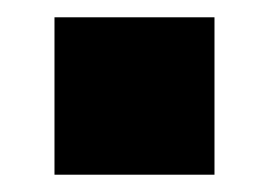

<svg xmlns="http://www.w3.org/2000/svg" viewBox="-20 -202 312 222"><path d="M43 0V-182H228V0Z"/></svg>

Font: Nunito Sans 12pt Black
Style: Regular
Weight: 900
Designer: Vernon Adams
Foundry: Vernon Adams
Version: Version 3.101;gftools[0.9.27]